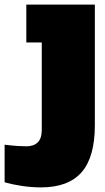

<svg xmlns="http://www.w3.org/2000/svg" viewBox="-110 -576 457 832"><path d="M4 -556H301V-34Q301 105 243.5 170.5Q186 236 68 236Q27 236 -13.5 230Q-54 224 -90 214V51Q-59 55 -34.5 56.5Q-10 58 4 58Q36 58 53.5 41Q71 24 71 -14V-392H4Z"/></svg>

Font: Alfa Slab One
Style: Regular
Weight: 400
Designer: JM Sole
Foundry: JM Sole
Version: Version 1.001